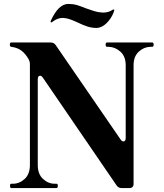

<svg xmlns="http://www.w3.org/2000/svg" viewBox="-20 -956 836 976"><path d="M37 0Q31 0 31 -12Q31 -22 37 -22H46Q79 -22 105.5 -46.5Q132 -71 132 -117V-630Q132 -643 125 -656Q109 -683 91 -697Q73 -711 49 -716Q45 -717 39 -717.5Q33 -718 31 -722Q30 -724 30 -729Q30 -740 37 -740H238Q254 -740 263 -727L593 -247Q600 -237 607 -237Q619 -237 619 -255V-624Q619 -669 592.5 -693Q566 -717 533 -718H524Q517 -718 517 -729Q517 -740 524 -740H754Q761 -740 761 -729Q761 -718 754 -718H744Q711 -717 685 -693Q659 -669 659 -624V-21Q659 -11 653.5 -5.5Q648 0 638 0H598Q582 0 573 -13L198 -561Q191 -571 184 -571Q172 -571 172 -553V-117Q172 -71 198.5 -46.5Q225 -22 258 -22H267Q274 -22 274 -12Q274 0 267 0ZM374 -842Q357 -850 339.5 -856.5Q322 -863 309 -864L298 -865Q272 -865 245 -844Q243 -842 241 -842Q237 -842 237 -846L238 -850Q277 -936 327 -936Q351 -936 370 -930.5Q389 -925 419 -913Q462 -897 483 -894Q497 -892 504 -892Q532 -892 552 -906L556 -908Q561 -908 561 -904Q561 -902 558 -894Q546 -862 521.5 -838Q497 -814 470 -814Q447 -814 425 -821Q403 -828 374 -842Z"/></svg>

Font: Shippori Mincho B1 ExtraBold
Style: Regular
Weight: 800
Designer: FONTDASU
Foundry: FONTDASU / Google Inc. / but / Adobe
Version: Version 3.110; ttfautohint (v1.8.3)